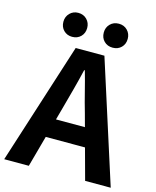

<svg xmlns="http://www.w3.org/2000/svg" viewBox="-140 -1037 920 1130"><g transform="rotate(15 320.5 -472.5)"><path d="M-4 0 233 -741H408L645 0H489L384 -386Q367 -444 351.5 -506.5Q336 -569 319 -628H315Q301 -568 284.5 -506Q268 -444 252 -386L146 0ZM143 -190V-305H495V-190ZM195 -799Q164 -799 143.5 -819.5Q123 -840 123 -872Q123 -903 143.5 -924Q164 -945 195 -945Q227 -945 247.5 -924Q268 -903 268 -872Q268 -840 247.5 -819.5Q227 -799 195 -799ZM442 -799Q410 -799 389.5 -819.5Q369 -840 369 -872Q369 -903 389.5 -924Q410 -945 442 -945Q474 -945 494.5 -924Q515 -903 515 -872Q515 -840 494.5 -819.5Q474 -799 442 -799Z"/></g></svg>

Font: Noto Sans KR Thin
Style: Bold
Weight: 700
Version: Version 2.004-H2;hotconv 1.0.118;makeotfexe 2.5.65603